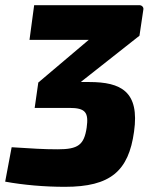

<svg xmlns="http://www.w3.org/2000/svg" viewBox="-67 -517 592 742"><path d="M472 -497H65L47 -363H276L81 -198L67 -100H201C264 -100 276 -82 268 -24C258 43 235 60 156 60C99 60 59 57 -22 52L-47 185C24 198 106 205 184 205C360 205 430 144 451 -8C473 -163 401 -200 278 -200H245L472 -379L487 -480C489 -489 481 -497 472 -497Z"/></svg>

Font: Exo 2 Extra Bold
Style: Italic
Weight: 800
Italic angle: -8°
Designer: Natanael Gama
Version: Version 1.001;PS 001.001;hotconv 1.0.88;makeotf.lib2.5.64775